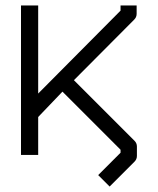

<svg xmlns="http://www.w3.org/2000/svg" viewBox="-20 -617 580 704"><path d="M422 -57V-68L209 -281L120 -188V-49H57V-597H120V-274L422 -578V-597H481V-566Q481 -554 472 -545L251 -323L473 -101Q482 -92 482 -80V-45Q482 -33 473 -24L382 67L340 25Z"/></svg>

Font: 3270 Nerd Font Mono
Style: Regular
Weight: 400
Monospace: yes
Version: Version 3.0.1;Nerd Fonts 3.0.0